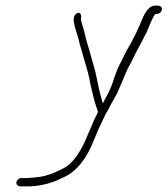

<svg xmlns="http://www.w3.org/2000/svg" viewBox="-20 -647 601 689"><path d="M261.6 -601C255.3 -601 247.1 -593.9 245.8 -586L244.7 -579C242.1 -562.3 259.4 -519.1 261.8 -506.4C265.4 -487.8 277 -454.1 281.8 -434.7C286.8 -415.2 297.2 -384.6 300.5 -365.6C305.3 -337.2 310.9 -320.4 316.9 -292.8C320.1 -277.8 328.6 -257.5 331.6 -245C324.6 -230.3 317.8 -218.2 309.6 -197L303.2 -182C301.4 -177.3 299.4 -173 297.2 -169C276.4 -115.2 245.9 -60.7 205.5 -42C201.1 -40 193.6 -36.4 182.9 -31.1C165.3 -22.5 157.9 -21 139.5 -15.5C124.9 -11.2 80.6 -8 77.3 -8H56.3C48.3 -8 40.1 -0.9 38.9 7C37.6 14.9 43.6 22 56.3 22H77.3C118.4 22 162.3 12.3 200.3 -7C215.3 -14.7 222.3 -16.3 238.1 -28.5C269.3 -52.5 294.7 -89 314.2 -138C321 -155.1 323.6 -159.1 329 -173L335.2 -187C342.8 -203.6 352.4 -224.2 360.4 -240L368 -253C377.1 -271 383.1 -282.1 393.8 -300.4C404.3 -316.4 431.7 -389.4 441.6 -406.6C448.7 -418.9 454.1 -429.2 457.7 -437.5C469.7 -464.7 487 -490.9 499 -518L506.1 -531C515.5 -552.2 523.1 -575.9 536.3 -596C537 -596 537.7 -596.3 538.5 -597H543.5C551.7 -597 559.6 -604.2 561 -612.5C562.3 -620.9 556.5 -627 543.5 -627H536.5C518.5 -627 502.3 -608.9 488 -572.8C481.8 -557 477.1 -546.4 473.9 -541L467.7 -527C456.5 -504.3 446.1 -485 436.5 -469C427 -453.3 421.2 -437 411 -419.1C401 -400.9 397.6 -387.6 390.6 -370L384.2 -350C381.7 -344 379.5 -338.3 377.5 -333C369.9 -311.8 357.5 -295.1 349.3 -276C342.7 -295.5 335.4 -324.9 327.6 -364.4C323.8 -383.3 320.2 -398.4 316.7 -409.6C308.5 -435.8 304.7 -455.1 295.7 -482.9C285.6 -514.3 286.6 -522.2 276.5 -553.9C271.9 -568.5 269.8 -576.9 270.1 -579L271.2 -586C272.5 -593.9 267.9 -601 261.6 -601Z"/></svg>

Font: MewTooHand
Style: CondIta
Weight: 400
Designer: Mew Too, Robert Jablonski
Version: Version 0.77